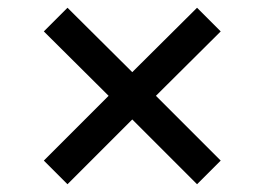

<svg xmlns="http://www.w3.org/2000/svg" viewBox="-20 -585 680 495"><path d="M321 -277 154 -110 93 -171 260 -338 93 -504 154 -565 321 -399 488 -565 549 -504 382 -338 549 -171 488 -110Z"/></svg>

Font: Open Sauce Sans Medium
Style: Regular
Weight: 500
Designer: Alfredo Marco Pradil
Foundry: Creative Sauce Fz LLC
Version: Version 1.477